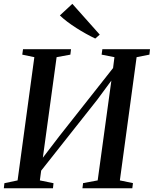

<svg xmlns="http://www.w3.org/2000/svg" viewBox="-26 -1006 821 1026"><path d="M-5.5 0 -2.5 -27 68 -42 157.5 -700.5 93 -714 97 -743H353.5L350 -714L276.5 -700.5L197 -120L176 -128L291.5 -279L607.5 -679.5L573 -601L585.5 -700.5L517 -714L521 -743H775.5L772.5 -714L704 -700.5L614.5 -42L684.5 -27.5L681 0H414.5L418 -27.5L496 -42L574 -611L596.5 -612.5L494 -473.5L163.5 -55.5L199.5 -135.5L187 -42L260 -27L257 0ZM483 -800Q460 -811 433.8 -825.5Q407.5 -840 381.8 -856.5Q356 -873 333.2 -890.2Q310.5 -907.5 294 -923.5L360.5 -985.5L507 -821Z"/></svg>

Font: Merriweather 96pt Medium
Style: Italic
Weight: 500
Italic angle: -7.8°
Version: Version 2.101